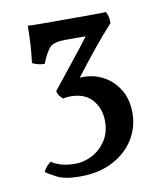

<svg xmlns="http://www.w3.org/2000/svg" viewBox="-61 -811 492 574"><g transform="rotate(-10 184.5 -523.5)"><path d="M137 -288Q92 -288 67.5 -300.5Q43 -313 35 -320Q40 -330 45.5 -336Q51 -342 58 -347Q65 -341 83.5 -334.5Q102 -328 131 -328Q155 -328 180 -340.5Q205 -353 222 -378Q239 -403 239 -438Q239 -476 216.5 -502.5Q194 -529 150 -529Q143 -529 138 -528.5Q133 -528 128 -526Q122 -531 117.5 -536.5Q113 -542 111 -552Q153 -605 179.5 -638Q206 -671 226 -698H164Q131 -698 118.5 -686.5Q106 -675 91 -638Q82 -638 71.5 -640.5Q61 -643 54 -647Q58 -678 59.5 -706Q61 -734 61 -759Q78 -758 108.5 -758Q139 -758 184 -758Q228 -758 256.5 -758Q285 -758 298 -759Q303 -750 304.5 -742.5Q306 -735 306 -724Q281 -697 250 -659Q219 -621 187 -579Q222 -582 253 -567.5Q284 -553 304 -522.5Q324 -492 324 -448Q324 -405 301.5 -368.5Q279 -332 237 -310Q195 -288 137 -288Z"/></g></svg>

Font: Vollkorn
Style: Regular
Weight: 400
Designer: Friedrich Althausen
Foundry: Friedrich Althausen
Version: Version 5.001